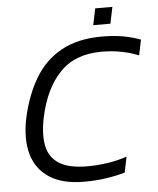

<svg xmlns="http://www.w3.org/2000/svg" viewBox="-55 -834 731 891"><g transform="rotate(-5 310.5 -388.5)"><path d="M406 -710 422 -787H502L486 -710ZM300 10Q201 10 140 -29.5Q79 -69 59 -140.5Q39 -212 59 -308Q82 -413 128.5 -491Q175 -569 252 -611.5Q329 -654 441 -654Q497 -654 540.5 -646Q584 -638 621 -624L606 -552Q569 -567 526 -575.5Q483 -584 433 -584Q310 -584 239.5 -510.5Q169 -437 141 -308Q124 -229 134.5 -173.5Q145 -118 190.5 -89Q236 -60 323 -60Q368 -60 416 -67Q464 -74 507 -89L492 -16Q451 -4 403.5 3Q356 10 300 10Z"/></g></svg>

Font: Kanit Light
Style: Italic
Weight: 300
Italic angle: -12°
Designer: Katatrad Team
Foundry: CadsonDemak
Version: Version 2.000; ttfautohint (v1.8.3)